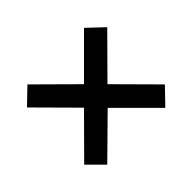

<svg xmlns="http://www.w3.org/2000/svg" viewBox="-97 -672 636 636"><g transform="rotate(45 221.5 -353.5)"><path d="M355 -542 411 -488 276 -353 408 -219 354 -165 220 -298 86 -165 33 -220 165 -353 33 -485 86 -541 220 -408Z"/></g></svg>

Font: Noto Sans Thai Looped ExtraCondensed Medium
Style: Regular
Weight: 500
Width: 2
Designer: Sasikarn Vongin, Ben Mitchell
Foundry: The Fontpad Ltd
Version: Version 1.001; ttfautohint (v1.8.4.7-5d5b)